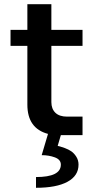

<svg xmlns="http://www.w3.org/2000/svg" viewBox="-20 -642 442 912"><path d="M208 -6Q110 -32 110 -145V-424H30V-500H110V-622H224V-500H372V-424H224V-157Q224 -125 243 -106.5Q262 -88 299 -88H372V0H269L254 51Q258 52 264.5 53.5Q271 55 288.5 61.5Q306 68 319 77Q332 86 342.5 102.5Q353 119 353 140Q353 193 300.5 221.5Q248 250 151 250V199Q269 199 269 140Q269 116 240.5 105.5Q212 95 178 95Z"/></svg>

Font: Fivo Sans Med
Style: Regular
Weight: 450
Designer: Alexander Slobzheninov
Foundry: Alexander Slobzheninov
Version: 1.0